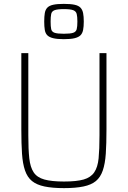

<svg xmlns="http://www.w3.org/2000/svg" viewBox="-20 -962 659 990"><path d="M310 8Q250 8 209.5 -0.5Q169 -9 145 -28.5Q121 -48 109 -83Q97 -118 93.5 -169.5Q90 -221 90 -294V-688H126V-264Q126 -192 131 -146Q136 -100 153.5 -73.5Q171 -47 208.5 -36.5Q246 -26 310 -26Q375 -26 411.5 -36.5Q448 -47 466 -73.5Q484 -100 488.5 -146Q493 -192 493 -264V-688H529V-294Q529 -221 525.5 -169.5Q522 -118 510 -83Q498 -48 474.5 -28.5Q451 -9 410.5 -0.5Q370 8 310 8ZM309 -760Q275 -760 254.5 -765Q234 -770 224 -780Q214 -790 211 -807.5Q208 -825 208 -851Q208 -877 211 -894.5Q214 -912 224 -922.5Q234 -933 254.5 -937.5Q275 -942 309 -942Q344 -942 364.5 -937.5Q385 -933 395 -922.5Q405 -912 408.5 -894.5Q412 -877 412 -851Q412 -825 408.5 -807.5Q405 -790 395 -780Q385 -770 364.5 -765Q344 -760 309 -760ZM309 -788Q343 -788 357.5 -793Q372 -798 375.5 -811.5Q379 -825 379 -851Q379 -876 375.5 -890Q372 -904 357.5 -909.5Q343 -915 309 -915Q276 -915 261.5 -909.5Q247 -904 244 -890Q241 -876 241 -851Q241 -825 244 -811.5Q247 -798 261.5 -793Q276 -788 309 -788Z"/></svg>

Font: Saira SemiCondensed Thin
Style: Regular
Weight: 250
Width: 4
Designer: Hector Gatti with collaboration of the Omnibus-Type team
Foundry: Omnibus-Type
Version: Version 1.101